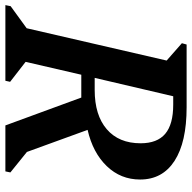

<svg xmlns="http://www.w3.org/2000/svg" viewBox="-46 -710 730 731"><g transform="rotate(90 319.5 -345.0)"><path d="M-26 0 -22 -20 62 -81 185 -614 119 -672 124 -690H363Q496 -690 567 -644Q638 -598 638 -513Q638 -439 587 -386Q536 -333 449 -313L533 -82L611 -19L607 0H432L326 -289H239L190 -77L266 -18L262 0ZM353 -639H321L251 -340H297Q393 -340 446.5 -386Q500 -432 500 -515Q500 -578 464 -608.5Q428 -639 353 -639Z"/></g></svg>

Font: Platypi Medium
Style: Italic
Weight: 500
Italic angle: -13°
Designer: David Sargent
Foundry: Bolt Cutter Type
Version: Version 1.200; ttfautohint (v1.8.4.7-5d5b)